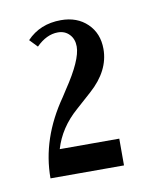

<svg xmlns="http://www.w3.org/2000/svg" viewBox="-48 -743 297 383"><g transform="rotate(-10 100.0 -551.5)"><path d="M45.9 -661.1 30.8 -676.8Q57.6 -705.1 100.1 -705.1Q132.8 -705.1 153.3 -685.3Q173.8 -665.5 173.8 -633.8Q173.8 -589.8 132.8 -553.2L101.1 -524.9Q65.4 -493.7 53.2 -452.1H173.8V-397.9H24.9Q24.9 -478.5 77.1 -553.2L85.9 -566.9Q122.1 -620.6 122.1 -647.9Q122.1 -663.1 113 -672.6Q104 -682.1 89.8 -682.1Q66.9 -682.1 45.9 -661.1Z"/></g></svg>

Font: Moniqa Black Paragraph
Style: Regular
Weight: 900
Designer: Rajesh Rajput
Foundry: Rajesh Rajput
Version: Version 1.000